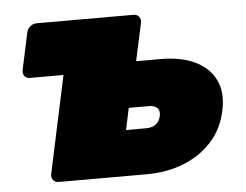

<svg xmlns="http://www.w3.org/2000/svg" viewBox="-43 -572 801 624"><g transform="rotate(-5 357.5 -260.0)"><path d="M124 0Q113 0 106.5 -8Q100 -16 102 -27L170 -345H60Q49 -345 43 -353Q37 -361 39 -372L65 -493Q67 -504 76.5 -512Q86 -520 97 -520H414Q425 -520 431.5 -512Q438 -504 436 -493L409 -369H489Q556 -369 601.5 -347Q647 -325 667 -283.5Q687 -242 674 -184Q662 -126 625 -85Q588 -44 533 -22Q478 0 411 0ZM357 -149H422Q442 -149 454 -158Q466 -167 470 -184Q474 -201 465.5 -210.5Q457 -220 437 -220H372Z"/></g></svg>

Font: Rubik Light Black
Style: Italic
Weight: 900
Italic angle: -12°
Version: Version 2.104